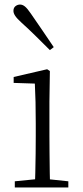

<svg xmlns="http://www.w3.org/2000/svg" viewBox="-20 -823 365 843"><path d="M45 0V-27L156 -38H175L280 -27V0ZM133 0Q134 -24 135 -64.5Q136 -105 136.5 -149Q137 -193 137 -226V-281Q137 -332 136 -375Q135 -418 133 -456L40 -459V-485L187 -519L199 -511L197 -377V-226Q197 -193 197.5 -149Q198 -105 198.5 -64.5Q199 -24 200 0ZM216 -616 199 -603Q167 -635 135.5 -666Q104 -697 75 -723Q55 -741 47 -753Q39 -765 39 -775Q39 -789 48 -796Q57 -803 68 -803Q79 -803 89.5 -794.5Q100 -786 115 -764Q138 -730 164.5 -692Q191 -654 216 -616Z"/></svg>

Font: Noto Serif KR ExtraLight ExtraLight
Style: Regular
Weight: 250
Version: Version 2.003-H1;hotconv 1.1.1;makeotfexe 2.6.0